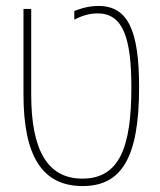

<svg xmlns="http://www.w3.org/2000/svg" viewBox="-20 -615 540 646"><path d="M258 11C387 11 448 -81 448 -321C448 -512 411 -595 311 -595C270 -595 239 -581 230 -578V-549C246 -557 274 -570 308 -570C394 -570 422 -488 422 -320C422 -118 381 -14 257 -14C138 -14 85 -113 85 -297V-585H59V-297C59 -87 124 11 258 11Z"/></svg>

Font: Noto Sans Hebrew Condensed Thin
Style: Regular
Weight: 100
Width: 3
Designer: Monotype Design Team
Foundry: Monotype Imaging Inc.
Version: Version 2.004